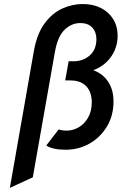

<svg xmlns="http://www.w3.org/2000/svg" viewBox="-20 -732 604 954"><path d="M29 201.5 148 -477Q163.5 -564 201.5 -615.5Q239.5 -667 289.5 -689.5Q339.5 -712 391 -712Q442 -712 481 -692.5Q520 -673 542.2 -637.2Q564.5 -601.5 564.5 -553Q564.5 -518 551 -484.8Q537.5 -451.5 510.5 -424.8Q483.5 -398 443.5 -383Q490.5 -366.5 517.2 -326.2Q544 -286 544 -228Q544 -157 511 -102.8Q478 -48.5 424 -18.2Q370 12 307 12Q273 12 248.8 6.5Q224.5 1 210 -9L271.5 -89Q281 -86 290.8 -84.5Q300.5 -83 312 -83Q342 -83 370.5 -99.2Q399 -115.5 417.5 -147.2Q436 -179 436 -225Q436 -253.5 425.5 -278Q415 -302.5 391.2 -317.5Q367.5 -332.5 328 -332.5H304L321 -427.5H345Q392.5 -427.5 425.8 -456.5Q459 -485.5 459 -537.5Q459 -573 438.2 -595.2Q417.5 -617.5 379 -617.5Q336 -617.5 301.5 -584.8Q267 -552 253 -475L143 149Z"/></svg>

Font: Overpass SemiBold
Style: Italic
Weight: 600
Italic angle: -10°
Designer: Delve Withrington, Dave Bailey, Thomas Jockin
Foundry: Delve Fonts LLC
Version: Version 4.000